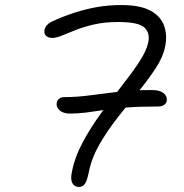

<svg xmlns="http://www.w3.org/2000/svg" viewBox="-20 -730 729 759"><path d="M292 9Q281 9 273 2.5Q265 -4 262.5 -17Q260 -30 264 -49Q275 -108 307 -167.5Q339 -227 380 -283Q421 -339 461.5 -390.5Q502 -442 530.5 -485.5Q559 -529 566 -562Q574 -600 550.5 -621.5Q527 -643 447 -643Q394 -643 352.5 -633.5Q311 -624 279.5 -611.5Q248 -599 225 -589.5Q202 -580 186 -580Q176 -580 168.5 -584Q161 -588 157.5 -595Q154 -602 156 -612Q158 -623 167 -632Q176 -641 190 -647Q232 -666 275 -680Q318 -694 363.5 -702Q409 -710 459 -710Q534 -710 574.5 -688Q615 -666 628.5 -629Q642 -592 633 -547Q625 -505 595 -459.5Q565 -414 525 -365Q485 -316 444.5 -264.5Q404 -213 373 -159Q342 -105 331 -49Q324 -15 315.5 -3Q307 9 292 9ZM257 -281Q230 -281 216 -293.5Q202 -306 204 -322Q205 -333 213.5 -339.5Q222 -346 232 -346Q283 -346 334.5 -353Q386 -360 446 -367Q506 -374 582 -374Q612 -374 627 -361.5Q642 -349 639 -329Q636 -320 627.5 -314.5Q619 -309 604 -309Q532 -309 480.5 -305Q429 -301 390.5 -295Q352 -289 320 -285Q288 -281 257 -281Z"/></svg>

Font: Shantell Sans Light
Style: Italic
Weight: 300
Italic angle: -11°
Designer: Stephen Nixon, Anya Danilova, Shantell Martin
Foundry: Arrow Type
Version: Version 1.008;[ac192a2d6]